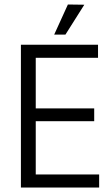

<svg xmlns="http://www.w3.org/2000/svg" viewBox="-20 -834 495 854"><path d="M421 0H73V-635H416V-577H127L139 -589V-340L127 -352H399V-295H127L139 -307V-46L127 -58H421ZM221 -680H271L355 -813L282 -814Z"/></svg>

Font: Gemunu Libre ExtraLight Light
Style: Regular
Weight: 300
Version: Version 1.100